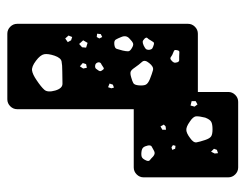

<svg xmlns="http://www.w3.org/2000/svg" viewBox="-93 -577 670 524"><g transform="rotate(90 242.0 -315.0)"><path d="M437 -630Q448 -630 456 -622Q464 -614 464 -603V-372Q464 -361 456 -353Q448 -345 437 -345H278V-27Q278 -16 270 -8Q262 0 251 0H72Q61 0 53 -8Q45 -16 45 -27V-493Q45 -504 53 -512Q61 -520 72 -520H231V-603Q231 -614 239 -622Q247 -630 258 -630ZM398 -575 389 -572 386 -564 394 -556 399 -566ZM362 -540Q358 -552 352.5 -556Q347 -560 333 -560Q319 -560 312.5 -556.5Q306 -553 301 -540Q297 -524 297.5 -515.5Q298 -507 312 -498Q326 -488 335 -488.5Q344 -489 357 -499Q370 -508 368.5 -516.5Q367 -525 362 -540ZM265 -519 256 -514V-503L268 -500L271 -511ZM150 -464Q148 -469 144.5 -469Q141 -469 134 -469Q127 -469 122.5 -469.5Q118 -470 117 -463Q115 -456 119.5 -454.5Q124 -453 130 -450Q134 -447 137 -445.5Q140 -444 144 -447Q149 -451 150.5 -454.5Q152 -458 150 -464ZM386 -458 378 -459 376 -452 382 -448 389 -450ZM334 -433 325 -432 320 -427 325 -418 334 -423ZM407 -398Q399 -405 391 -400Q384 -396 380 -394Q376 -392 377 -384Q379 -375 382.5 -371Q386 -367 395 -366Q405 -365 409.5 -367.5Q414 -370 418 -379Q421 -386 417 -389Q413 -392 407 -398ZM116 -387Q115 -394 111.5 -396Q108 -398 101 -400Q96 -401 94.5 -398Q93 -395 90 -391Q87 -385 84 -382.5Q81 -380 85 -375Q90 -370 93.5 -369.5Q97 -369 104 -372Q110 -375 113 -377.5Q116 -380 116 -387ZM196 -389Q181 -395 171.5 -397.5Q162 -400 152 -387Q142 -375 149 -367.5Q156 -360 165 -347Q171 -338 176 -336.5Q181 -335 191 -338Q202 -341 207 -344Q212 -347 213 -359Q214 -372 211 -378Q208 -384 196 -389ZM111 -340Q103 -345 98 -343Q93 -341 86 -334Q75 -325 81 -311Q85 -301 88 -296Q91 -291 101 -292Q112 -293 113.5 -299Q115 -305 118 -315Q120 -324 120 -329.5Q120 -335 111 -340ZM219 -291 211 -288 208 -279 218 -275 221 -284ZM171 -260Q168 -265 164.5 -262.5Q161 -260 156 -257Q150 -255 150 -249Q151 -242 157 -240Q166 -238 169 -244Q173 -249 174 -252Q175 -255 171 -260ZM85 -251 81 -259 73 -255 72 -245 81 -244ZM110 -215 97 -219 90 -207 100 -196 109 -204ZM165 -217 155 -215 152 -206 161 -198 167 -207ZM90 -174 81 -177 77 -167 85 -158 95 -165ZM175 -150Q157 -150 147.5 -148Q138 -146 132 -129Q126 -111 128 -100.5Q130 -90 146 -78Q162 -66 172.5 -67.5Q183 -69 199 -80Q217 -92 225 -101Q233 -110 227 -131Q221 -151 208 -150.5Q195 -150 175 -150Z"/></g></svg>

Font: Rubik Moonrocks
Style: Regular
Weight: 400
Designer: Hubert and Fischer, NaN
Foundry: Hubert and Fischer, NaN
Version: Version 2.200